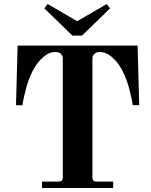

<svg xmlns="http://www.w3.org/2000/svg" viewBox="-20 -940 756 960"><path d="M60 -414 68 -712H668L676 -414H644L642 -424Q641 -434 635.5 -458Q630 -482 623 -508Q610 -552 590.5 -589.5Q571 -627 541 -653.5Q511 -680 479 -680Q462 -680 452 -671Q442 -662 442 -646V-56Q442 -42 447 -37Q452 -32 466 -32H546V0H190V-32H270Q284 -32 289 -37Q294 -42 294 -56V-646Q294 -662 284 -671Q274 -680 257 -680Q225 -680 195 -653.5Q165 -627 145.5 -589.5Q126 -552 113 -508Q106 -482 100.5 -458Q95 -434 94 -424L92 -414ZM202 -898 218 -920 366 -834 514 -920 530 -898 390 -762H342Z"/></svg>

Font: Old Standard TT
Style: Bold
Weight: 700
Designer: Alexey Kryukov <alexios@thessalonica.org.ru>
Version: Version 2.2